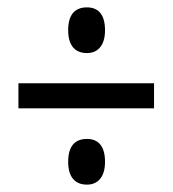

<svg xmlns="http://www.w3.org/2000/svg" viewBox="-20 -613 470 521"><path d="M216 -469C245 -469 265 -489 265 -531C265 -572 248 -593 216 -593C182 -593 165 -572 165 -531C165 -490 183 -469 216 -469ZM30 -319H398V-387H30ZM216 -112C245 -112 265 -132 265 -174C265 -215 248 -236 216 -236C182 -236 165 -215 165 -174C165 -133 183 -112 216 -112Z"/></svg>

Font: Noto Sans Ethiopic ExtCond
Style: Regular
Weight: 400
Width: 2
Designer: Monotype Design Team
Foundry: Monotype Imaging Inc.
Version: Version 2.102